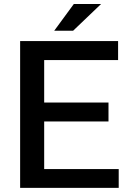

<svg xmlns="http://www.w3.org/2000/svg" viewBox="-20 -910 618 930"><path d="M555 0H77.5V-711H552V-619H194V-413.5H505.5V-321.5H194V-91H555ZM334 -761H242.5L337.5 -890.5H469.5Z"/></svg>

Font: Roberto Sans Medium
Style: Regular
Weight: 500
Designer: Google (font) & Cristiano Sobral (main changes)
Version: Version 1.000;October 12, 2021;FontCreator 14.0.0.2814 64-bi